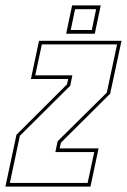

<svg xmlns="http://www.w3.org/2000/svg" viewBox="-30 -691 470 711"><path d="M-10 0 31 -192 218 -378.5 222.5 -398.5H84.5L114.5 -540H420L378 -344L195.5 -162.5L191 -141.5H335L305 0ZM6.5 -13.5H294.5L319 -128H175L183.5 -168L365.5 -348L403.5 -526.5H125L100.5 -412H238L230 -373.5L43.5 -188ZM215 -566 237 -671H343L321 -566ZM232 -580H310L326 -657H248Z"/></svg>

Font: Tourney Condensed Thin
Style: Italic
Weight: 100
Width: 3
Italic angle: -12°
Designer: Tyler Finck
Foundry: Etcetera Type Co
Version: Version 1.010; ttfautohint (v1.8.3)